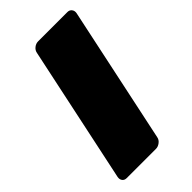

<svg xmlns="http://www.w3.org/2000/svg" viewBox="-183 -630 688 688"><g transform="rotate(-45 161.0 -285.5)"><path d="M31 0Q20 0 14.5 -7.5Q9 -15 11 -26L121 -545Q123 -556 132.5 -563.5Q142 -571 153 -571H302Q312 -571 318 -563.5Q324 -556 322 -545L212 -26Q210 -15 200 -7.5Q190 0 180 0Z"/></g></svg>

Font: Rubik ExtraBold
Style: Italic
Weight: 800
Italic angle: -12°
Designer: Hubert and Fischer
Foundry: Hubert and Fischer
Version: Version 2.300;gftools[0.9.30]